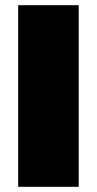

<svg xmlns="http://www.w3.org/2000/svg" viewBox="-20 -720 373 740"><path d="M50 0V-700H283.3V0Z"/></svg>

Font: BoonTook
Style: Regular
Weight: 400
Designer: Sungsit Sawaiwan
Foundry: FontUni
Version: Version 3.0